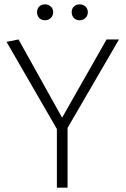

<svg xmlns="http://www.w3.org/2000/svg" viewBox="-20 -861 576 881"><path d="M346 -768Q329 -768 319 -778.5Q309 -789 309 -805Q309 -821 319 -831Q329 -841 346 -841Q361 -841 372 -831Q383 -821 383 -805Q383 -789 372 -778.5Q361 -768 346 -768ZM187 -768Q170 -768 160 -778.5Q150 -789 150 -805Q150 -821 160 -831Q170 -841 187 -841Q202 -841 213 -831Q224 -821 224 -805Q224 -789 213 -778.5Q202 -768 187 -768ZM241 0V-269L10 -669L65 -680L265 -321L469 -680H526L290 -274V0Z"/></svg>

Font: Palanquin Thin
Style: Regular
Weight: 250
Designer: Pria Ravichandran
Version: Version 1.001